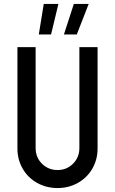

<svg xmlns="http://www.w3.org/2000/svg" viewBox="-20 -944 581 970"><path d="M68 -194V-706H160V-196Q160 -149 192 -117Q224 -85 271 -85Q317 -85 349 -117Q381 -149 381 -196V-706H473V-194Q473 -138 446.5 -92Q420 -46 373.5 -20Q327 6 271 6Q214 6 167.5 -20Q121 -46 94.5 -92Q68 -138 68 -194ZM353 -924H428L368 -770H303ZM201 -924H275L238 -770H176Z"/></svg>

Font: Lineal
Style: Regular
Weight: 400
Designer: Created by Frank Adebiaye with contributions from Anton Moglia & Ariel Martín Pérez
Created by Frank ADEBIAYE with FontF
Foundry: Velvetyne Type Foundry
Version: Version 2.000